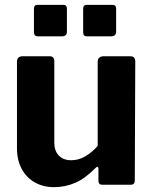

<svg xmlns="http://www.w3.org/2000/svg" viewBox="-20 -762 632 792"><path d="M274 -101Q305 -101 332.5 -117.5Q360 -134 383 -160V-507Q383 -530 409 -530H517Q538 -530 538 -509L536 -18Q536 0 520 0H401Q386 0 386 -17V-66Q386 -72 383 -73.5Q380 -75 375 -70Q333 -27 291.5 -8.5Q250 10 203 10Q159 10 124.5 -9Q90 -28 70 -64.5Q50 -101 50 -151V-506Q50 -530 74 -530H185Q204 -530 204 -509V-173Q204 -140 222.5 -120.5Q241 -101 274 -101ZM256 -726V-632Q256 -621 250.5 -616.5Q245 -612 232 -612H139Q128 -612 124 -616.5Q120 -621 120 -630V-725Q120 -742 134 -742H242Q256 -742 256 -726ZM459 -726V-632Q459 -621 453.5 -616.5Q448 -612 435 -612H342Q330 -612 326.5 -616.5Q323 -621 323 -630V-725Q323 -742 337 -742H445Q459 -742 459 -726Z"/></svg>

Font: Libre Franklin
Style: Bold
Weight: 700
Designer: Pablo Impallari, Rodrigo Fuenzalida, Nhung Nguyen
Foundry: Impallari Type
Version: Version 3.000